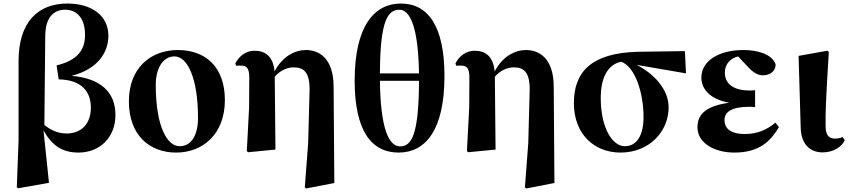

<svg xmlns="http://www.w3.org/2000/svg" viewBox="-20 -846 4805 1086"><path d="M236 -644C237 -743 280 -791 348 -791C411 -791 461 -748 461 -648C461 -555 409 -503 300 -476L312 -397C438 -395 494 -331 494 -237C494 -144 438 -91 357 -91C307 -91 267 -110 231 -139ZM85 -50 75 213 83 219 257 188 226 -109C276 -18 338 17 424 17C544 17 633 -68 633 -196C633 -324 550 -403 385 -417C533 -455 593 -549 593 -644C593 -757 500 -826 361 -826C193 -826 85 -719 85 -501Z M976 17C1127 17 1252 -87 1252 -280C1252 -467 1143 -563 986 -563C832 -563 709 -461 709 -273C709 -80 827 17 976 17ZM996 -19C926 -19 861 -129 861 -366C861 -462 903 -527 967 -527C1041 -527 1100 -402 1100 -179C1100 -84 1064 -19 996 -19Z M1867 -357C1866 -521 1781 -563 1710 -563C1648 -563 1577 -527 1533 -442C1525 -527 1481 -559 1420 -559C1368 -559 1331 -526 1311 -487L1316 -474C1320 -475 1340 -475 1343 -475C1375 -475 1390 -461 1390 -406L1389 -239L1376 9L1384 15L1538 0L1534 -412C1565 -449 1607 -465 1641 -465C1696 -465 1733 -440 1731 -334L1723 -36L1704 214L1712 220L1871 189Z M2350 -389C2349 -83 2308 -18 2243 -18C2179 -18 2132 -120 2129 -389ZM2129 -431C2130 -726 2172 -791 2239 -791C2301 -791 2346 -688 2350 -431ZM2247 -826C2099 -826 1986 -701 1986 -390C1986 -109 2079 17 2235 17C2386 17 2494 -109 2494 -416C2494 -697 2402 -826 2247 -826Z M3112 -357C3111 -521 3026 -563 2955 -563C2893 -563 2822 -527 2778 -442C2770 -527 2726 -559 2665 -559C2613 -559 2576 -526 2556 -487L2561 -474C2565 -475 2585 -475 2588 -475C2620 -475 2635 -461 2635 -406L2634 -239L2621 9L2629 15L2783 0L2779 -412C2810 -449 2852 -465 2886 -465C2941 -465 2978 -440 2976 -334L2968 -36L2949 214L2957 220L3116 189Z M3514 -19C3447 -19 3378 -116 3378 -292C3378 -400 3413 -479 3493 -497C3575 -468 3620 -315 3620 -184C3620 -82 3583 -19 3514 -19ZM3860 -431 3854 -557 3586 -553C3328 -546 3226 -442 3226 -263C3226 -86 3342 17 3490 17C3652 17 3762 -102 3762 -239C3762 -344 3674 -432 3581 -479Z M4366 -152C4315 -110 4262 -88 4192 -88C4120 -88 4078 -114 4078 -167C4078 -213 4118 -242 4220 -242C4230 -242 4240 -241 4251 -240V-336C4241 -335 4230 -334 4221 -334C4138 -334 4080 -365 4080 -436C4080 -486 4114 -517 4155 -527L4212 -466C4240 -436 4266 -420 4296 -420C4339 -420 4369 -448 4367 -483C4344 -543 4259 -563 4185 -563C4043 -563 3947 -500 3947 -407C3947 -350 3987 -286 4105 -265C3975 -247 3925 -201 3925 -126C3925 -36 4022 17 4134 17C4279 17 4341 -52 4386 -127Z M4633 16C4697 16 4744 -19 4758 -53L4746 -71C4735 -66 4722 -62 4703 -62C4673 -62 4650 -77 4650 -131C4648 -199 4652 -290 4668 -552L4660 -559L4497 -530L4509 -123C4511 -33 4560 16 4633 16Z"/></svg>

Font: Noto Serif CJK JP Black
Style: Regular
Weight: 900
Designer: Ryoko NISHIZUKA 西塚涼子 (kana & ideographs); Frank Grießhammer (Latin, Greek & Cyrillic); Wenlong ZHANG 张文龙 (bopomofo); San
Foundry: Adobe Systems Incorporated
Version: Version 1.001;PS 1.001;hotconv 16.6.54;makeotf.lib2.5.65590